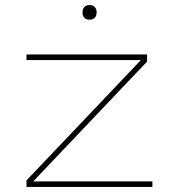

<svg xmlns="http://www.w3.org/2000/svg" viewBox="-20 -741 714 761"><path d="M85 0V-26L549 -514L551 -503H85V-525H563V-497L103 -13L102 -22H584V0ZM335 -663Q321 -663 314 -671Q307 -679 307 -692Q307 -704 314 -712.5Q321 -721 335 -721Q348 -721 355.5 -713Q363 -705 363 -692Q363 -679 356 -671Q349 -663 335 -663Z"/></svg>

Font: Lexend Zetta Thin
Style: Regular
Weight: 250
Version: Version 1.007